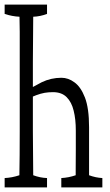

<svg xmlns="http://www.w3.org/2000/svg" viewBox="-30 -747 476 834"><path d="M236.3 26.4Q267.6 24.9 298.8 14.2V9.8Q298.8 4.4 298.8 -10.3Q298.8 -48.8 299.3 -96.7Q299.3 -133.8 299.3 -180.2Q299.3 -229 290 -266.1Q281.2 -303.2 259.5 -325Q237.8 -346.7 200.2 -346.7Q180.7 -346.7 163.8 -343.8Q147 -340.8 127.4 -333.5Q121.6 -331.5 112.8 -327.6Q112.8 -247.6 112.8 -176.8Q112.8 -109.4 114.3 14.2Q144.5 25.4 174.3 26.4Q174.3 51.3 174.3 66.9H-9.8Q-9.8 51.8 -9.8 26.4Q22.5 24.9 54.2 14.2Q55.7 -65.9 55.7 -174.8Q55.7 -324.7 55.7 -483.9Q55.7 -541.5 55.7 -608.4Q55.7 -639.6 54.7 -674.3Q22.5 -675.8 -9.8 -686.5Q-9.8 -701.7 -9.8 -727.1H174.3Q174.3 -702.1 174.3 -686.5Q144 -675.3 114.3 -674.3Q112.8 -550.8 112.8 -478.5Q112.8 -418.9 112.8 -369.1Q134.3 -381.3 150.9 -389.6Q191.4 -409.2 236.8 -409.2Q266.6 -409.2 293 -389.6Q320.8 -370.1 338.9 -323.5Q356.9 -276.9 356.9 -194.3Q356.9 -85 356.9 14.2Q385.7 24.9 414.6 26.4Q414.6 51.3 414.6 66.9H236.3Q236.3 51.3 236.3 26.4Z"/></svg>

Font: Scarab Serif
Style: Condensed-Light
Weight: 300
Designer: John Roberts
Foundry: Scarab
Version: 1.0